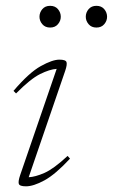

<svg xmlns="http://www.w3.org/2000/svg" viewBox="-20 -646 397 676"><path d="M51 -29.5 179.5 -403.5Q155 -402 121.2 -385.2Q87.5 -368.5 36.5 -317L27.5 -326Q82.5 -390.5 123.5 -413.2Q164.5 -436 189 -436Q211.5 -436 214.2 -427.2Q217 -418.5 209.5 -396.5L81 -22Q104 -23 136.5 -37.2Q169 -51.5 218 -97L226.5 -87.5Q175 -32 136.5 -11Q98 10 71.5 10Q49 10 46.2 1.2Q43.5 -7.5 51 -29.5ZM156.5 -549Q139 -549 129 -560.8Q119 -572.5 119 -587Q119 -602 129 -613.8Q139 -625.5 156.5 -625.5Q174 -625.5 184 -613.8Q194 -602 194 -587Q194 -572.5 184 -560.8Q174 -549 156.5 -549ZM319.5 -549Q302 -549 292 -560.8Q282 -572.5 282 -587Q282 -602 292 -613.8Q302 -625.5 319.5 -625.5Q337 -625.5 347 -613.8Q357 -602 357 -587Q357 -572.5 347 -560.8Q337 -549 319.5 -549Z"/></svg>

Font: Newsreader Text ExtraLight
Style: Italic
Weight: 275
Italic angle: -17°
Designer: Hugues Gentile
Foundry: Production Type
Version: Version 1.001